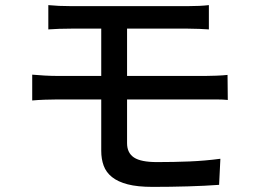

<svg xmlns="http://www.w3.org/2000/svg" viewBox="-20 -709 996 751"><path d="M106 -417Q126 -415 154 -413.5Q182 -412 203 -412H376V-597H258Q210 -597 169 -594V-689Q189 -687 211 -686Q233 -685 258 -685H715Q739 -685 759.5 -686Q780 -687 797 -689V-594Q779 -595 760 -596Q741 -597 715 -597H477V-412H785Q800 -412 826.5 -413Q853 -414 870 -416L871 -318Q852 -320 827.5 -320Q803 -320 787 -320H477V-149Q477 -111 504 -93Q531 -75 594 -75Q660 -75 721 -77.5Q782 -80 842 -88L837 14Q784 18 715 20Q646 22 577 22Q518 22 479.5 12Q441 2 418 -16.5Q395 -35 385.5 -61Q376 -87 376 -119V-320H203Q183 -320 155 -319Q127 -318 106 -316Z"/></svg>

Font: Kinto Sans Med
Style: Regular
Weight: 500
Designer: Authors: Ryoko NISHIZUKA  (kana & ideographs); Paul D. Hunt (Latin, Greek & Cyrillic); Wenlong ZHANG  (bopomofo); Sandol
Foundry: Adobe Systems Incorporated, ookami Inc.
Version: Version 0.001